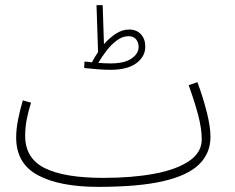

<svg xmlns="http://www.w3.org/2000/svg" viewBox="-20 -707 915 748"><path d="M363 21Q212 21 127.5 -24.5Q43 -70 43 -171Q43 -205 51 -244Q59 -283 69 -316L101 -307Q92 -280 85 -246Q78 -212 78 -178Q78 -90 154.5 -52Q231 -14 383 -14Q494 -14 580.5 -30Q667 -46 716.5 -79.5Q766 -113 766 -164Q766 -204 753 -255Q740 -306 715 -375L749 -387Q770 -331 785 -272.5Q800 -214 800 -174Q800 -110 755.5 -66.5Q711 -23 615 -1Q519 21 363 21ZM410 -435Q387 -435 356 -437.5Q325 -440 308 -442L309 -467Q317 -467 324 -466Q331 -465 338 -464Q349 -485 362 -504L356 -687H380L385 -535Q407 -560 432 -576Q457 -592 483 -592Q512 -592 529 -573.5Q546 -555 546 -525Q546 -487 511.5 -461Q477 -435 410 -435ZM481 -566Q457 -566 435 -549.5Q413 -533 394.5 -509Q376 -485 363 -462Q377 -461 389 -460.5Q401 -460 411 -460Q465 -460 492.5 -479Q520 -498 520 -524Q520 -542 510 -554Q500 -566 481 -566Z"/></svg>

Font: Noto Sans Arabic UI SmCn XLt
Style: Regular
Weight: 200
Width: 4
Designer: Monotype Design Team, Nadine Chahine and Nizar Qandah
Foundry: Monotype Imaging Inc.
Version: Version 2.010; ttfautohint (v1.8.4.7-5d5b)